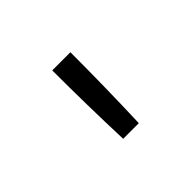

<svg xmlns="http://www.w3.org/2000/svg" viewBox="-72 -929 643 643"><g transform="rotate(-45 250.0 -607.0)"><path d="M213 -442Q210 -524 208.5 -606.5Q207 -689 207 -772H293Q293 -689 291.5 -606.5Q290 -524 287 -442Z"/></g></svg>

Font: Iosevka Slab
Style: Regular
Weight: 400
Monospace: yes
Designer: Belleve Invis
Foundry: Belleve Invis
Version: Version 11.2.4; ttfautohint (v1.8.3)